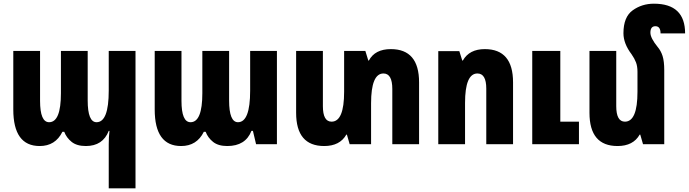

<svg xmlns="http://www.w3.org/2000/svg" viewBox="-20 -781 3731 1040"><path d="M569 239H714V-505H569V-290Q569 -119 503 -119Q455 -119 455 -237V-505H310V-276Q310 -119 246 -119Q197 -119 197 -235V-505H52V-188Q52 10 195 10Q280 10 318 -67H328Q340 -35 368 -12.5Q396 10 445 10Q537 10 569 -72H573Q569 -40 569 0Z M961 10Q1046 10 1084 -67H1094Q1106 -35 1134 -12.5Q1162 10 1211 10Q1310 10 1342 -72H1350L1367 0H1480V-505H1335V-290Q1335 -119 1269 -119Q1221 -119 1221 -237V-505H1076V-276Q1076 -119 1012 -119Q963 -119 963 -235V-505H818V-188Q818 10 961 10Z M2097 -515Q2011 -515 1978 -453H1975L1959 -505H1844V-284Q1844 -122 1776 -122Q1729 -122 1729 -206V-505H1584V-170Q1584 10 1736 10Q1821 10 1856 -52H1859L1874 0H1990V-221Q1990 -383 2057 -383Q2105 -383 2105 -299V0H2250V-335Q2250 -515 2097 -515Z M2354 0H2499V-223Q2499 -383 2566 -383Q2614 -383 2614 -301V0H2759V-335Q2759 -515 2606 -515Q2522 -515 2487 -453H2484L2468 -504H2354ZM2863 0V-505H3015V-122H3116V0Z M3578 -401Q3578 -449 3569 -477.5Q3560 -506 3542 -527Q3503 -575 3503 -604Q3503 -639 3530 -639Q3558 -639 3558 -600H3691Q3691 -761 3522 -761Q3457 -761 3407 -725Q3357 -689 3357 -601Q3357 -545 3401 -487Q3417 -464 3425 -443Q3433 -422 3433 -392V-284Q3433 -122 3365 -122Q3318 -122 3318 -206V-505H3173V-170Q3173 10 3325 10Q3410 10 3445 -52H3448L3463 0H3578Z"/></svg>

Font: Noto Sans Armenian ExtraCondensed Extra
Style: Regular
Weight: 800
Width: 3
Designer: Monotype Design Team
Foundry: Monotype Imaging Inc.
Version: Version 1.901